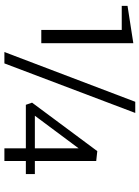

<svg xmlns="http://www.w3.org/2000/svg" viewBox="102 -752 650 895"><g transform="rotate(90 427.5 -305.0)"><path d="M223 0 455 -610H507L276 0ZM120 -172V-547H8V-574L182 -601V-172ZM520 -142H672V-346ZM672 0V-100H469L459 -129L685 -433L731 -428V-142H792V-100H731V0Z"/></g></svg>

Font: Manuale Light
Style: Regular
Weight: 300
Designer: Eduardo Tunni / Pablo Cosgaya
Foundry: Eduardo Tunni / Pablo Cosgaya
Version: Version 1.002